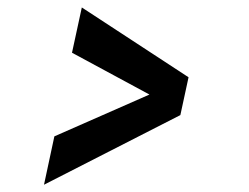

<svg xmlns="http://www.w3.org/2000/svg" viewBox="-20 -530 684 528"><path d="M205 -509.5 498.5 -317.5 476 -213.5 101 -22 129.5 -155 391 -270 178 -385Z"/></svg>

Font: Epilogue
Style: Bold Italic
Weight: 700
Italic angle: -12°
Designer: Tyler Finck
Foundry: Etcetera Type Co
Version: Version 2.111; ttfautohint (v1.8.3)